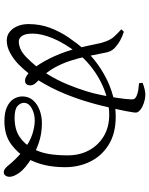

<svg xmlns="http://www.w3.org/2000/svg" viewBox="96 -908 807 1040"><g transform="rotate(90 500.0 -387.5)"><path d="M636 -7.4Q588.6 -7.4 559 -21.3Q529.3 -35.1 515.6 -57.3Q501.8 -79.6 501.8 -104.5Q501.8 -138 521.9 -161.6Q542.1 -185.2 575.4 -197.8Q608.8 -210.5 646.5 -210.5Q704.1 -210.5 753.1 -193.6Q802 -176.7 832.7 -157.2Q892.8 -120.1 914.9 -88.9Q937.1 -57.6 937.1 -35.9Q937.1 -21.5 930.3 -12.7Q923.5 -3.9 913.2 -3.9Q903.6 -3.9 897 -8.4Q890.3 -12.8 880.8 -22.3Q864.1 -43.3 842.2 -66.1Q820.3 -89 791.1 -111.6Q748 -145.5 706.6 -158.6Q665.2 -171.7 632.2 -171.7Q596 -171.7 566.3 -155.5Q536.5 -139.2 536.5 -113.1Q536.5 -93.9 554.2 -78.2Q571.8 -62.6 617.1 -62.6Q681 -62.6 720.9 -89.7Q760.9 -116.8 784.7 -161.3Q804.9 -199.9 812.9 -244.6Q821 -289.3 821 -350.2Q821 -415.5 793.5 -465.9Q766.1 -516.4 716.9 -545.8Q667.6 -575.1 600.7 -575.1Q553.4 -575.1 505.7 -561.8Q458 -548.4 413.9 -524.7Q369.9 -501 332.9 -470.2Q295.8 -439.5 269.4 -406.3Q212.5 -331.5 187 -269.9Q161.5 -208.3 161.5 -160.7Q161.5 -121.3 173.8 -103.3Q186.1 -85.3 204.1 -85.3Q222.9 -85.3 244.8 -94.4Q266.7 -103.5 291.5 -128.2Q342.5 -178.5 378 -235.5Q413.4 -292.4 436.4 -348.5Q459.3 -404.6 473.1 -449.6Q484.7 -485.8 493.9 -530.9Q503.1 -576.1 509.8 -619.3Q516.4 -662.5 517.7 -692.1Q518.7 -707.5 512.8 -714.2Q506.9 -720.8 493.8 -725.4Q482.1 -730.1 465.1 -732.8Q448.1 -735.4 430.2 -736.5L427.9 -755.8Q446.3 -763.3 465.4 -767.5Q484.5 -771.7 498.2 -770.7Q516.5 -769.7 537.8 -762.6Q559.2 -755.5 571 -746Q581.3 -738.9 586.3 -730.4Q591.3 -721.9 587.9 -703.8Q586.4 -691.8 581.4 -665.7Q576.4 -639.6 568.6 -605.3Q560.9 -571.1 551.9 -534Q542.9 -496.9 532.3 -462.1Q513.6 -397.3 485.4 -329.5Q457.3 -261.7 418.7 -198.5Q380 -135.3 327.4 -83.2Q300.5 -57.5 266.9 -38.8Q233.2 -20.1 198.7 -20.1Q171.3 -20.1 151.6 -36.2Q131.8 -52.4 120.8 -79Q109.9 -105.6 109.9 -137.7Q109.9 -200.9 130.5 -255.2Q151 -309.5 183.3 -356.3Q215.5 -403.1 250.9 -443.5Q276.2 -473.2 313.8 -502.2Q351.3 -531.3 398.4 -556.1Q445.4 -580.9 499.3 -595.6Q553.2 -610.3 611.6 -610.3Q701.1 -610.3 762 -573.1Q822.9 -536 854 -473.7Q885.1 -411.4 885.1 -336.4Q885.1 -275.6 873.5 -225.4Q861.9 -175.2 835.9 -127.7Q809.8 -79.9 760.5 -43.6Q711.1 -7.4 636 -7.4ZM416.1 -119.1Q400.4 -118.8 381.1 -134.2Q361.7 -149.5 341.1 -176.9Q310.1 -220.4 284 -278.4Q258 -336.4 241.3 -401.5Q226.9 -457.2 220.2 -494Q213.6 -530.7 203.8 -556.6Q193.3 -584.9 177.6 -602Q161.9 -619 138.2 -640.9L151.4 -654.5Q178.4 -645.5 196.9 -635.3Q215.3 -625.2 230 -612.7Q247.2 -599.3 255.4 -583.3Q263.5 -567.4 268.9 -533.8Q275.8 -496.9 285 -453.1Q294.3 -409.2 308.8 -364.3Q323.3 -319.5 346.1 -278.5Q368.9 -237.5 402 -205.4Q416.5 -191.3 429.3 -176.9Q442 -162.4 442 -147.5Q442 -135.5 436.1 -127.5Q430.3 -119.5 416.1 -119.1Z"/></g></svg>

Font: Noto Serif SC ExtraLight
Style: Regular
Weight: 200
Designer: Ryoko NISHIZUKA 西塚涼子 (kana & ideographs); Frank Grießhammer (Latin, Greek & Cyrillic); Wenlong ZHANG 张文龙 (bopomofo); San
Foundry: Adobe
Version: Version 2.002-H1;hotconv 1.1.0;makeotfexe 2.6.0